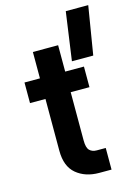

<svg xmlns="http://www.w3.org/2000/svg" viewBox="-118 -836 637 900"><g transform="rotate(-15 201.0 -386.5)"><path d="M293.5 -773H402.5L364 -538.5H260.5ZM308.5 -105V0H248.5Q182 0 138.5 -36.2Q95 -72.5 95 -148.5V-400H20V-500H95V-628H217.5V-500H308.5V-400H217.5V-165.5Q217.5 -130.5 230.2 -117.8Q243 -105 265 -105Z"/></g></svg>

Font: Overused Grotesk SemiBold
Style: Regular
Weight: 610
Version: Version 0.004